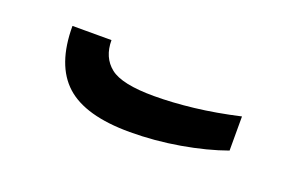

<svg xmlns="http://www.w3.org/2000/svg" viewBox="-36 -435 513 333"><g transform="rotate(20 220.5 -268.5)"><path d="M212 -199Q130 -199 93 -232.5Q56 -266 56 -338H128Q128 -306 149.5 -289Q171 -272 230 -272Q264 -272 303 -276.5Q342 -281 386 -291V-228Q350 -215 304 -207Q258 -199 212 -199Z"/></g></svg>

Font: Go Noto Kurrent-Regular
Style: Regular
Weight: 400
Designer: Monotype Design Team
Foundry: Monotype Imaging Inc.
Version: Version 2.012; ttfautohint (v1.8.4.7-5d5b)